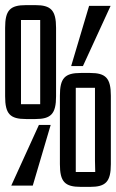

<svg xmlns="http://www.w3.org/2000/svg" viewBox="-20 -725 453 750"><path d="M0 -349C0 -280 19 -260 82 -260H118C179 -260 199 -280 199 -349V-616C199 -685 179 -705 118 -705H82C19 -705 0 -685 0 -616ZM304 -467H258L328 -702H412ZM62 -647H137V-318H62ZM214 -84C214 -15 233 5 296 5H332C393 5 413 -15 413 -84V-351C413 -420 393 -440 332 -440H296C233 -440 214 -420 214 -351ZM276 -382H351V-97L352 -53H276ZM132 -237H178L108 0H24Z"/></svg>

Font: Queering
Style: Regular
Weight: 400
Designer: Adam Naccarato
Foundry: adamnac
Version: Version 2.000;hotconv 1.0.109;makeotfexe 2.5.65596